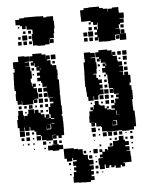

<svg xmlns="http://www.w3.org/2000/svg" viewBox="-63 -822 838 1082"><g transform="rotate(-5 356.0 -281.0)"><path d="M217 -580H175V-584H149V-612H147V-650H153V-673H148V-676H121V-696H116V-681H96V-699H84V-706H61V-736H84V-743H111V-746H161H191V-745H220V-737H237V-740H275V-713H278V-669H274V-643H270V-617H246V-612H267V-590H245V-611H243V-584H217ZM80 -687H72V-695H80ZM144 -653H128V-669H144ZM113 -654H99V-668H113ZM120 -617H92V-645H120ZM144 -623H128V-639H144ZM83 -624H69V-638H83ZM116 -591H96V-611H116ZM86 -591H66V-611H86ZM144 -593H128V-609H144ZM60 -107H32V-128H23V-174H29V-198H33V-224H59V-198H63V-174H64V-193H84V-203H90V-227H122V-204H125V-222H147V-204H159V-218H173V-204H159V-194H179V-175H186V-191H206V-171H190V-169H213V-191H206V-231H232H216V-251H235V-260H215V-282H235V-284H209V-311H207V-290H185V-312H206V-320H185V-342H206V-347H182V-371H176V-381H156V-401H173V-412H157V-430H173V-441H156V-461H173V-463H148V-485H145V-472H127V-490H140V-497H122V-525H140V-537H192V-529H214V-504H215V-522H237V-500H219V-494H239V-470H245V-464H269V-438H273V-404H271V-382H277V-352V-310H276V-292H277V-250V-235H280V-187H276V-175H280V-146H281V-96H280V-67H265V-52H247V-67H236V-51H216V-71H232V-73H214V-43H178V-48H153V-73H148V-79H124V-100H115V-108H93V-128H89V-108H63V-128H60ZM58 -259H34V-282H27V-320H30V-338H23V-384H24V-413H25V-442H33V-462H27V-500H58V-529H94V-526H121V-496H94V-493H118V-469H94V-467H122V-442H127V-400H119V-378H103H123V-356H127V-370H145V-352H131V-344H149V-318H131H153V-284H129V-281H146V-261H126V-278H122V-255H90H60V-279H58ZM269 -498H243V-524H269ZM263 -474H249V-488H263ZM178 -444V-458H176V-444ZM143 -444H129V-458H143ZM140 -417H132V-425H140ZM170 -357H162V-365H170ZM177 -320H155V-342H177ZM176 -291H156V-311H176ZM178 -259H154V-283H178ZM205 -262H187V-280H205ZM116 -231H96V-251H116ZM204 -233H188V-249H204ZM174 -233H158V-249H174ZM54 -233H38V-249H54ZM83 -234H69V-248H83ZM141 -236H131V-246H141ZM201 -206H191V-216H201ZM80 -207H72V-215H80ZM214 -163H232V-168H214V-136H231V-139H214ZM207 -110H185V-127H184V-106H208V-109H211V-133H190V-132H207ZM60 -77H32V-105H60ZM86 -81H66V-101H86ZM112 -85H100V-97H112ZM148 -49H124V-73H148ZM86 -51H66V-71H86ZM54 -53H38V-69H54ZM110 -57H102V-65H110ZM237 -20H215V-42H237ZM175 -22H157V-40H175ZM263 -24H249V-38H263ZM81 -26H71V-36H81ZM110 -27H102V-35H110ZM200 -27H192V-35H200ZM49 -28H43V-34H49ZM244 17H208V12H183V-14H208V-19H244ZM268 11H244V-13H268ZM170 3H162V-5H170ZM109 2H103V-4H109ZM517 -582H499V-600H515V-643H500V-659H516V-644H521V-668H522V-682H519V-670H497V-687H484V-675H472V-687H484V-695H465V-694H431V-723H430V-759H450V-769H478V-771H538V-762H559V-756H583V-738H585V-754H610V-759H646V-731H648V-726H673V-696H648V-693H670V-669H648V-661H640V-639H621V-637H644V-609H676V-573H640V-605H614V-575H587V-572H549V-573H520V-598H517ZM667 -642H649V-660H667ZM487 -642H469V-660H487ZM492 -607H464V-635H492ZM669 -610H647V-632H669ZM459 -610H437V-632H459ZM515 -614H501V-628H515ZM488 -581H468V-601H488ZM638 -581H618V-601H638ZM458 -581H438V-601H458ZM458 -101H438V-121H456V-122H429V-160H432V-187H452V-193H440V-209H456V-197H459V-220H497V-214H521V-196H532V-207H544V-195H533V-189H556V-185H577V-222H583V-246H603V-253H590V-269H606V-256V-273H580V-301H579V-280H557V-302H578V-307H554V-335H552V-364H551V-386H543V-376H533V-386H543V-398H525V-424H543V-433H530V-449H545V-454H521V-476H516V-463H500V-479H513V-487H494V-515H513V-526H563V-520H587V-494H589V-510H607V-492H591V-487H614V-460H617V-453H640V-429H621V-426H643V-396H621V-394H641V-375H647V-392H669V-373H680V-329H672V-314H681V-287H684V-235H679V-222V-193H680V-170H687V-141H688V-81H675V-64H648V-61H608V-66H584V-65H555V-64H521V-68H495V-94H520H491V-98H465V-119H458ZM463 -246H433V-270H427V-298H425V-325H422V-377H423V-406H424V-417V-465H432V-483H430V-519H466V-514H491V-488H466V-485H492V-459H496V-423H493V-396H473V-392H489V-371H498V-346V-361H518V-341H503V-332H519V-310H503V-305H522V-277H496V-273H490V-249H466V-270H463ZM670 -489H646V-513H670ZM638 -491H618V-511H638ZM464 -465V-483V-465ZM669 -460H647V-482H669ZM633 -466H623V-476H633ZM665 -434H651V-448H665ZM550 -436V-448H546V-436ZM514 -435H502V-447H514ZM668 -401H648V-421H668ZM510 -409H506V-413H510ZM512 -377H504V-385H512ZM545 -344H531V-358H545ZM546 -313H530V-329H546ZM550 -279H526V-303H550ZM519 -250H497V-272H519ZM549 -250H527V-272H549ZM575 -254H561V-268H575ZM489 -220H467V-242H489ZM548 -221H528V-241H548ZM577 -222H559V-240H577ZM513 -226H503V-236H513ZM452 -227H444V-235H452ZM577 -192H559V-210H577ZM582 -157H561H584H601V-158H585V-180H582ZM579 -100H557V-118H556V-97H583V-125H561V-122H579ZM460 -69H436V-93H460ZM483 -76H473V-86H483ZM549 -40H527V-62H549ZM519 -40H497V-62H519ZM578 -41H558V-61H578ZM607 -42H589V-60H607ZM456 -43H440V-59H456ZM664 -45H652V-57H664ZM482 -47H474V-55H482ZM631 -48H625V-54H631ZM492 143H464V117H460V81H485V77H470V61H485V47H470V31H486V46H501V32H515V40H519V20H547V18H550V-9H578V-11H585V-34H611V-11H618V-2H639V20H618V27H640V51H621V54H643V82H645V116H616V117H598V120H607V138H589V129H582V143H554V129H547V138H529V125H518V139H498V119H512H492ZM666 -13H650V-29H666ZM574 -15H562V-27H574ZM634 -15H622V-27H634ZM543 -16H533V-26H543ZM450 -19H446V-23H450ZM545 16H531V2H545ZM483 14H473V4H483ZM662 13H654V5H662ZM313 84H283V67H270V11H326V17H350V21H376V48H379V55H402V81H406V86H431V112H407V117H430V141H414V149H428V169H414V178H429V200H408V209H368V208H339V206H311V172H315V146H330V138H319V120H332V111H316V87H337V79H318V67H313ZM460 51H436V27H460ZM616 46V29V46ZM395 46H381V32H395ZM662 43H654V35H662ZM422 43H414V35H422ZM427 78H409V60H427ZM451 72H445V66H451ZM304 105H292V93H304ZM452 103H444V95H452ZM456 137H440V121H456ZM300 131H296V127H300ZM454 165H442V153H454ZM302 163H294V155H302ZM481 162H475V156H481Z"/></g></svg>

Font: Rubik Storm
Style: Regular
Weight: 400
Designer: Hubert and Fischer, NaN
Foundry: Hubert and Fischer, NaN
Version: Version 2.201